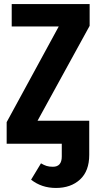

<svg xmlns="http://www.w3.org/2000/svg" viewBox="-20 -712 481 951"><path d="M424 -584 166 -114H422V55Q422 135 376.5 177Q331 219 257 219Q186 219 134 178L183 97Q198 106 211 110Q224 114 242 114Q286 114 286 63V0H13V-107L271 -581H38V-692H424Z"/></svg>

Font: Fira Sans Compressed SemiBold
Style: Regular
Weight: 600
Width: 1
Designer: bBox Type GmbH & Carrois Corporate GbR & Edenspiekermann AG
Foundry: bBox Type GmbH & Carrois Corporate GbR & Edenspiekermann AG
Version: Version 4.301